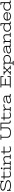

<svg xmlns="http://www.w3.org/2000/svg" viewBox="5831 -6554 915 12617"><g transform="rotate(-90 6288.5 -245.5)"><path d="M60.1 0V-241.2H115.2V-171.9Q115.2 -143.1 129.6 -122.3Q144 -101.6 168 -87.2Q191.9 -72.8 222.9 -64Q253.9 -55.2 287.6 -50.3Q321.3 -45.4 354.7 -43.7Q388.2 -42 417 -42Q474.6 -42 524.4 -48.3Q574.2 -54.7 611.1 -69.3Q647.9 -84 668.9 -107.7Q689.9 -131.3 689.9 -166Q689.9 -196.3 672.6 -218Q655.3 -239.7 625.2 -255.6Q595.2 -271.5 555.4 -282.5Q515.6 -293.5 470.7 -302.5Q425.8 -311.5 378.4 -320.1Q331.1 -328.6 286.1 -339.1Q241.2 -349.6 201.4 -363.8Q161.6 -377.9 131.6 -397.9Q101.6 -418 84.2 -445.6Q66.9 -473.1 66.9 -511.2Q66.9 -544.9 80.3 -571Q93.8 -597.2 116.9 -616.2Q140.1 -635.3 171.4 -648.2Q202.6 -661.1 237.5 -668.7Q272.5 -676.3 309.8 -679.7Q347.2 -683.1 382.8 -683.1Q433.1 -683.1 476.8 -676.8Q520.5 -670.4 555.7 -660.4Q590.8 -650.4 616.2 -638.2Q641.6 -626 655.8 -613.8V-670.9H710.9V-460H655.8V-502.9Q655.8 -529.8 638.4 -552.5Q621.1 -575.2 587.4 -592Q553.7 -608.9 503.9 -618.4Q454.1 -627.9 389.2 -627.9Q330.1 -627.9 282.7 -621.3Q235.4 -614.7 201.9 -600.8Q168.5 -586.9 150.6 -565.2Q132.8 -543.5 132.8 -513.2Q132.8 -485.4 150.4 -465.6Q168 -445.8 197.8 -431.2Q227.5 -416.5 267.6 -405.8Q307.6 -395 352.5 -385.7Q397.5 -376.5 444.8 -367.4Q492.2 -358.4 537.1 -346.9Q582 -335.4 622.1 -320.8Q662.1 -306.2 691.9 -285.2Q721.7 -264.2 739.3 -236.1Q756.8 -208 756.8 -169.9Q756.8 -132.3 741.9 -104.2Q727.1 -76.2 701.9 -55.9Q676.8 -35.6 642.8 -22.2Q608.9 -8.8 571 -1Q533.2 6.8 493.2 10Q453.1 13.2 415 13.2Q361.8 13.2 315.7 8.1Q269.5 2.9 231.4 -6.6Q193.4 -16.1 164.1 -28.8Q134.8 -41.5 115.2 -57.1V0Z M813 -464.8H939V-626H1000V-464.8H1327.1V-410.2H1000V-139.2Q1000 -110.4 1010.5 -91.3Q1021 -72.3 1040 -61Q1059.1 -49.8 1085.7 -45.4Q1112.3 -41 1144 -41Q1175.8 -41 1202.1 -44.9Q1228.5 -48.8 1250 -54.9Q1271.5 -61 1289.3 -69.1Q1307.1 -77.1 1321.8 -85.9L1352.1 -37.1Q1334 -26.9 1311.3 -17.8Q1288.6 -8.8 1262.2 -2.2Q1235.8 4.4 1206.1 8.3Q1176.3 12.2 1145 12.2Q1098.1 12.2 1060.1 4.4Q1022 -3.4 995.1 -21Q968.3 -38.6 953.6 -67.1Q939 -95.7 939 -137.2V-410.2H813Z M1402.8 -464.8H1573.7V-55.2H1684.1V0H1402.8V-55.2H1512.7V-410.2H1402.8ZM1481.9 -595.2Q1481.9 -606.4 1486.1 -616.5Q1490.2 -626.5 1497.6 -633.8Q1504.9 -641.1 1514.6 -645.5Q1524.4 -649.9 1535.6 -649.9Q1546.9 -649.9 1556.9 -645.5Q1566.9 -641.1 1574.5 -633.8Q1582 -626.5 1586.4 -616.5Q1590.8 -606.4 1590.8 -595.2Q1590.8 -584 1586.4 -574Q1582 -564 1574.5 -556.6Q1566.9 -549.3 1556.9 -545.2Q1546.9 -541 1535.6 -541Q1524.4 -541 1514.6 -545.2Q1504.9 -549.3 1497.6 -556.6Q1490.2 -564 1486.1 -574Q1481.9 -584 1481.9 -595.2Z M1722.7 -464.8H1893.6V-377Q1916.5 -398.9 1944.8 -417.7Q1973.1 -436.5 2005.9 -450.7Q2038.6 -464.8 2074.7 -472.9Q2110.8 -481 2148.9 -481Q2194.3 -481 2228.3 -469.5Q2262.2 -458 2284.7 -437Q2307.1 -416 2318.4 -386Q2329.6 -356 2329.6 -318.8V-55.2H2439.9V0H2158.7V-55.2H2268.6V-300.8Q2268.6 -337.9 2259 -362.1Q2249.5 -386.2 2231.9 -400.4Q2214.4 -414.6 2189.2 -420.2Q2164.1 -425.8 2132.8 -425.8Q2096.2 -425.8 2061 -416Q2025.9 -406.2 1994.9 -391.6Q1963.9 -377 1937.7 -359.1Q1911.6 -341.3 1893.6 -325.2V-55.2H2003.9V0H1722.7V-55.2H1832.5V-410.2H1722.7Z M2455.6 -464.8H2581.5V-626H2642.6V-464.8H2969.7V-410.2H2642.6V-139.2Q2642.6 -110.4 2653.1 -91.3Q2663.6 -72.3 2682.6 -61Q2701.7 -49.8 2728.3 -45.4Q2754.9 -41 2786.6 -41Q2818.4 -41 2844.7 -44.9Q2871.1 -48.8 2892.6 -54.9Q2914.1 -61 2931.9 -69.1Q2949.7 -77.1 2964.4 -85.9L2994.6 -37.1Q2976.6 -26.9 2953.9 -17.8Q2931.2 -8.8 2904.8 -2.2Q2878.4 4.4 2848.6 8.3Q2818.8 12.2 2787.6 12.2Q2740.7 12.2 2702.6 4.4Q2664.6 -3.4 2637.7 -21Q2610.8 -38.6 2596.2 -67.1Q2581.5 -95.7 2581.5 -137.2V-410.2H2455.6Z M3408.2 -670.9H3749.5V-616.2H3609.4V-206.1Q3609.4 -172.4 3627.2 -142.3Q3645 -112.3 3680.2 -89.8Q3715.3 -67.4 3767.1 -54.2Q3818.8 -41 3887.2 -41Q3955.1 -41 4006.8 -54.2Q4058.6 -67.4 4093.8 -89.8Q4128.9 -112.3 4146.7 -142.3Q4164.6 -172.4 4164.6 -206.1V-616.2H4024.4V-670.9H4365.2V-616.2H4225.6V-210.9Q4225.6 -160.6 4204.3 -119.4Q4183.1 -78.1 4140.9 -48.6Q4098.6 -19 4035.2 -2.9Q3971.7 13.2 3887.2 13.2Q3802.7 13.2 3739.3 -2.9Q3675.8 -19 3633.3 -48.6Q3590.8 -78.1 3569.6 -119.4Q3548.3 -160.6 3548.3 -210.9V-616.2H3408.2Z M4365.7 -670.9H4536.6V-151.9Q4536.6 -122.6 4541.5 -104.2Q4546.4 -85.9 4556.9 -75.9Q4567.4 -65.9 4584.2 -62.5Q4601.1 -59.1 4624.5 -59.1H4672.4V0H4625.5Q4586.4 0 4558.1 -7.1Q4529.8 -14.2 4511.5 -31.7Q4493.2 -49.3 4484.4 -78.9Q4475.6 -108.4 4475.6 -153.8V-616.2H4365.7Z M4686.5 -464.8H4812.5V-626H4873.5V-464.8H5200.7V-410.2H4873.5V-139.2Q4873.5 -110.4 4884 -91.3Q4894.5 -72.3 4913.6 -61Q4932.6 -49.8 4959.2 -45.4Q4985.8 -41 5017.6 -41Q5049.3 -41 5075.7 -44.9Q5102.1 -48.8 5123.5 -54.9Q5145 -61 5162.8 -69.1Q5180.7 -77.1 5195.3 -85.9L5225.6 -37.1Q5207.5 -26.9 5184.8 -17.8Q5162.1 -8.8 5135.7 -2.2Q5109.4 4.4 5079.6 8.3Q5049.8 12.2 5018.6 12.2Q4971.7 12.2 4933.6 4.4Q4895.5 -3.4 4868.7 -21Q4841.8 -38.6 4827.1 -67.1Q4812.5 -95.7 4812.5 -137.2V-410.2H4686.5Z M5276.4 -464.8H5447.3V-367.2Q5467.3 -390.6 5490.2 -410.9Q5513.2 -431.2 5539.8 -446Q5566.4 -460.9 5596.9 -469.5Q5627.4 -478 5662.6 -478Q5680.2 -478 5695.3 -475.3Q5710.4 -472.7 5722.2 -469.2Q5733.9 -465.8 5741.7 -462.4Q5749.5 -459 5752.4 -458L5730.5 -401.9Q5718.3 -408.2 5699 -415Q5679.7 -421.9 5650.4 -421.9Q5613.3 -421.9 5582.3 -410.4Q5551.3 -398.9 5526.1 -381.8Q5501 -364.7 5481.4 -344Q5461.9 -323.2 5447.3 -305.2V-55.2H5567.4V0H5276.4V-55.2H5386.2V-410.2H5276.4Z M6246.1 -54.2Q6223.6 -43 6196.3 -31Q6168.9 -19 6137.2 -9.3Q6105.5 0.5 6069.8 6.8Q6034.2 13.2 5995.1 13.2Q5951.2 13.2 5915.5 4.4Q5879.9 -4.4 5855 -21.7Q5830.1 -39.1 5816.4 -64.7Q5802.7 -90.3 5802.7 -124Q5802.7 -176.3 5836.4 -209.5Q5870.1 -242.7 5929.4 -262.5Q5988.8 -282.2 6069.8 -291.5Q6150.9 -300.8 6246.1 -305.2V-328.1Q6246.1 -354 6231.9 -372.6Q6217.8 -391.1 6193.8 -402.8Q6169.9 -414.6 6138.4 -420.2Q6106.9 -425.8 6071.8 -425.8Q6030.8 -425.8 6000.2 -420.7Q5969.7 -415.5 5948.7 -405.5Q5927.7 -395.5 5915.3 -381.1Q5902.8 -366.7 5897 -348.1L5835 -362.8Q5850.6 -417.5 5909.4 -447.8Q5968.3 -478 6069.8 -478Q6121.1 -478 6164.6 -469.2Q6208 -460.4 6239.5 -441.4Q6271 -422.4 6288.8 -391.8Q6306.6 -361.3 6306.6 -317.9V-55.2H6422.9V0H6246.1ZM6246.1 -253.9Q6139.2 -250 6065.9 -240Q5992.7 -230 5947.5 -214.1Q5902.3 -198.2 5882.6 -176.5Q5862.8 -154.8 5862.8 -127Q5862.8 -84 5900.1 -61.5Q5937.5 -39.1 6009.8 -39.1Q6040.5 -39.1 6075.4 -45.9Q6110.4 -52.7 6143.1 -63.2Q6175.8 -73.7 6203.1 -86.9Q6230.5 -100.1 6246.1 -112.8Z M7534.2 -470.2V-613.8H7050.3V-382.8H7422.9V-326.2H7050.3V-57.1H7541V-210.9H7596.2V0H6849.1V-55.2H6989.3V-616.2H6849.1V-670.9H7588.9V-470.2Z M8040 -55.2H8129.9L7981.9 -202.1L7834 -55.2H7927.2V0H7686V-55.2H7763.2L7945.8 -237.8L7773.9 -410.2H7686V-464.8H7927.2V-410.2H7845.2L7981 -272.9L8118.2 -410.2H8040V-464.8H8281.2V-410.2H8189.9L8017.1 -237.8L8201.2 -55.2H8281.2V0H8040Z M8314 -464.8H8484.9V-397Q8507.8 -416 8532.7 -431.2Q8557.6 -446.3 8586.2 -456.8Q8614.7 -467.3 8647.2 -472.7Q8679.7 -478 8717.8 -478Q8769 -478 8816.9 -463.6Q8864.7 -449.2 8901.9 -419.2Q8939 -389.2 8961.4 -342.5Q8983.9 -295.9 8983.9 -231.9Q8983.9 -168 8960 -121.8Q8936 -75.7 8896 -45.7Q8856 -15.6 8803.7 -1.2Q8751.5 13.2 8694.8 13.2Q8662.1 13.2 8632.8 8.8Q8603.5 4.4 8577.4 -3.2Q8551.3 -10.7 8528.1 -20.8Q8504.9 -30.8 8484.9 -42V137.2H8594.7V191.9H8314V137.2H8423.8V-410.2H8314ZM8484.9 -96.2Q8521 -71.8 8573 -55.4Q8625 -39.1 8693.8 -39.1Q8744.1 -39.1 8786.4 -51.5Q8828.6 -64 8859.1 -88.6Q8889.6 -113.3 8906.7 -149.2Q8923.8 -185.1 8923.8 -231.9Q8923.8 -327.1 8868.2 -376.5Q8812.5 -425.8 8703.6 -425.8Q8667.5 -425.8 8635.5 -417.7Q8603.5 -409.7 8575.9 -396.5Q8548.3 -383.3 8525.6 -367.2Q8502.9 -351.1 8484.9 -335Z M9522.9 -54.2Q9500.5 -43 9473.1 -31Q9445.8 -19 9414.1 -9.3Q9382.3 0.5 9346.7 6.8Q9311 13.2 9272 13.2Q9228 13.2 9192.4 4.4Q9156.7 -4.4 9131.8 -21.7Q9106.9 -39.1 9093.3 -64.7Q9079.6 -90.3 9079.6 -124Q9079.6 -176.3 9113.3 -209.5Q9147 -242.7 9206.3 -262.5Q9265.6 -282.2 9346.7 -291.5Q9427.7 -300.8 9522.9 -305.2V-328.1Q9522.9 -354 9508.8 -372.6Q9494.6 -391.1 9470.7 -402.8Q9446.8 -414.6 9415.3 -420.2Q9383.8 -425.8 9348.6 -425.8Q9307.6 -425.8 9277.1 -420.7Q9246.6 -415.5 9225.6 -405.5Q9204.6 -395.5 9192.1 -381.1Q9179.7 -366.7 9173.8 -348.1L9111.8 -362.8Q9127.4 -417.5 9186.3 -447.8Q9245.1 -478 9346.7 -478Q9397.9 -478 9441.4 -469.2Q9484.9 -460.4 9516.4 -441.4Q9547.9 -422.4 9565.7 -391.8Q9583.5 -361.3 9583.5 -317.9V-55.2H9699.7V0H9522.9ZM9522.9 -253.9Q9416 -250 9342.8 -240Q9269.5 -230 9224.4 -214.1Q9179.2 -198.2 9159.4 -176.5Q9139.6 -154.8 9139.6 -127Q9139.6 -84 9177 -61.5Q9214.4 -39.1 9286.6 -39.1Q9317.4 -39.1 9352.3 -45.9Q9387.2 -52.7 9419.9 -63.2Q9452.6 -73.7 9480 -86.9Q9507.3 -100.1 9522.9 -112.8Z M9732.9 -464.8H9903.8V-377Q9926.8 -398.9 9955.1 -417.7Q9983.4 -436.5 10016.1 -450.7Q10048.8 -464.8 10085 -472.9Q10121.1 -481 10159.2 -481Q10204.6 -481 10238.5 -469.5Q10272.5 -458 10294.9 -437Q10317.4 -416 10328.6 -386Q10339.8 -356 10339.8 -318.8V-55.2H10450.2V0H10168.9V-55.2H10278.8V-300.8Q10278.8 -337.9 10269.3 -362.1Q10259.8 -386.2 10242.2 -400.4Q10224.6 -414.6 10199.5 -420.2Q10174.3 -425.8 10143.1 -425.8Q10106.4 -425.8 10071.3 -416Q10036.1 -406.2 10005.1 -391.6Q9974.1 -377 9948 -359.1Q9921.9 -341.3 9903.8 -325.2V-55.2H10014.2V0H9732.9V-55.2H9842.8V-410.2H9732.9Z M11183.6 0H11012.7V-67.9Q10989.7 -49.8 10964.8 -34.9Q10939.9 -20 10911.4 -9.3Q10882.8 1.5 10850.3 7.3Q10817.9 13.2 10779.8 13.2Q10729 13.2 10680.9 -1.7Q10632.8 -16.6 10595.7 -47.4Q10558.6 -78.1 10536.1 -125Q10513.7 -171.9 10513.7 -235.8Q10513.7 -297.4 10535.9 -342.8Q10558.1 -388.2 10596.7 -418.2Q10635.3 -448.2 10687 -463.1Q10738.8 -478 10797.9 -478Q10827.6 -478 10856.4 -473.4Q10885.3 -468.8 10912.6 -460.4Q10939.9 -452.1 10965.3 -441.2Q10990.7 -430.2 11012.7 -418V-616.2H10901.9V-670.9H11073.7V-55.2H11183.6ZM10793.9 -39.1Q10830.1 -39.1 10862.1 -47.6Q10894 -56.2 10921.6 -69.8Q10949.2 -83.5 10971.9 -100.1Q10994.6 -116.7 11012.7 -132.8V-356Q10994.1 -369.6 10971.2 -382.1Q10948.2 -394.5 10921.1 -404.3Q10894 -414.1 10863.5 -419.9Q10833 -425.8 10798.8 -425.8Q10748.5 -425.8 10707 -413.1Q10665.5 -400.4 10636 -376.2Q10606.4 -352.1 10590.1 -316.7Q10573.7 -281.2 10573.7 -235.8Q10573.7 -141.1 10629.9 -90.1Q10686 -39.1 10793.9 -39.1Z M11736.8 -255.9Q11734.4 -289.1 11721.7 -318.8Q11709 -348.6 11683.6 -371.3Q11658.2 -394 11619.6 -407.5Q11581.1 -420.9 11526.9 -420.9Q11476.1 -420.9 11437 -407.5Q11397.9 -394 11370.6 -371.3Q11343.3 -348.6 11327.6 -318.8Q11312 -289.1 11307.6 -255.9ZM11525.9 12.2Q11461.9 12.2 11409.9 -4.6Q11357.9 -21.5 11321.3 -53Q11284.7 -84.5 11264.6 -129.4Q11244.6 -174.3 11244.6 -230Q11244.6 -284.2 11265.6 -329.3Q11286.6 -374.5 11324.2 -407Q11361.8 -439.5 11413.6 -457.3Q11465.3 -475.1 11526.9 -475.1Q11590.8 -475.1 11641.6 -457Q11692.4 -439 11727.5 -405Q11762.7 -371.1 11781.2 -322.8Q11799.8 -274.4 11799.8 -213.9V-203.1H11307.6Q11311 -166 11326.9 -136.2Q11342.8 -106.4 11370.6 -85.4Q11398.4 -64.5 11437.3 -53.2Q11476.1 -42 11525.9 -42Q11573.7 -42 11609.1 -49.8Q11644.5 -57.6 11669.2 -70.8Q11693.8 -84 11709.2 -100.6Q11724.6 -117.2 11732.9 -134.8H11793.9Q11765.1 -60.5 11696 -24.2Q11627 12.2 11525.9 12.2Z M12563.5 0H12392.6V-67.9Q12369.6 -49.8 12344.7 -34.9Q12319.8 -20 12291.3 -9.3Q12262.7 1.5 12230.2 7.3Q12197.8 13.2 12159.7 13.2Q12108.9 13.2 12060.8 -1.7Q12012.7 -16.6 11975.6 -47.4Q11938.5 -78.1 11916 -125Q11893.6 -171.9 11893.6 -235.8Q11893.6 -297.4 11915.8 -342.8Q11938 -388.2 11976.6 -418.2Q12015.1 -448.2 12066.9 -463.1Q12118.7 -478 12177.7 -478Q12207.5 -478 12236.3 -473.4Q12265.1 -468.8 12292.5 -460.4Q12319.8 -452.1 12345.2 -441.2Q12370.6 -430.2 12392.6 -418V-616.2H12281.7V-670.9H12453.6V-55.2H12563.5ZM12173.8 -39.1Q12210 -39.1 12241.9 -47.6Q12273.9 -56.2 12301.5 -69.8Q12329.1 -83.5 12351.8 -100.1Q12374.5 -116.7 12392.6 -132.8V-356Q12374 -369.6 12351.1 -382.1Q12328.1 -394.5 12301 -404.3Q12273.9 -414.1 12243.4 -419.9Q12212.9 -425.8 12178.7 -425.8Q12128.4 -425.8 12086.9 -413.1Q12045.4 -400.4 12015.9 -376.2Q11986.3 -352.1 11970 -316.7Q11953.6 -281.2 11953.6 -235.8Q11953.6 -141.1 12009.8 -90.1Q12065.9 -39.1 12173.8 -39.1Z"/></g></svg>

Font: Stint Ultra Expanded
Style: Regular
Weight: 400
Width: 7
Designer: Astigmatic (AOETI)
Foundry: Astigmatic (AOETI)
Version: Version 1.000